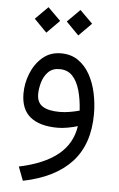

<svg xmlns="http://www.w3.org/2000/svg" viewBox="-56 -589 549 888"><g transform="rotate(5 218.5 -145.0)"><path d="M281.2 -549.8 340.3 -491.2 281.2 -431.6 222.7 -491.2ZM132.8 -549.8 191.9 -491.2 132.8 -431.6 74.2 -491.2ZM385.3 -76.2Q385.3 64.9 308.8 147.7Q232.4 230.5 84.5 260.3L60.1 196.3Q175.8 171.9 239.7 120.4Q303.7 68.8 315.9 -13.7Q295.9 -7.3 270.5 -2.7Q245.1 2 223.1 2Q140.1 2 96.2 -33.4Q52.2 -68.8 52.2 -142.6Q52.2 -189.9 70.6 -235.8Q88.9 -281.7 124 -312Q159.2 -342.3 209.5 -342.3Q256.3 -342.3 289.6 -319.1Q322.8 -295.9 344 -257.6Q365.2 -219.2 375.2 -171.9Q385.3 -124.5 385.3 -76.2ZM225.6 -71.8Q248 -71.8 271.7 -75.7Q295.4 -79.6 317.9 -85.9Q314.9 -138.2 303.2 -179.4Q291.5 -220.7 268.8 -244.9Q246.1 -269 209 -269Q175.3 -269 155.8 -248.5Q136.2 -228 128.2 -199.2Q120.1 -170.4 120.1 -145.5Q120.1 -105.5 147.5 -88.6Q174.8 -71.8 225.6 -71.8Z"/></g></svg>

Font: Vazirmatn UI NL Light
Style: Regular
Weight: 300
Designer: Saber Rastikerdar
Foundry: Saber Rastikerdar
Version: Version 33.003